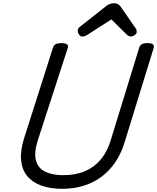

<svg xmlns="http://www.w3.org/2000/svg" viewBox="-20 -1159 980 1198"><path d="M368 19Q292 19 236.5 -1.5Q181 -22 149 -61.5Q117 -101 111.5 -160Q106 -219 130 -295L311 -863Q316 -877 327.5 -883.5Q339 -890 363 -890Q386 -890 397 -883Q408 -876 403 -860L216 -284Q191 -205 204.5 -157Q218 -109 262.5 -87.5Q307 -66 375 -66Q453 -66 511.5 -91.5Q570 -117 610 -165.5Q650 -214 671 -284L849 -863Q854 -877 865.5 -883.5Q877 -890 900 -890Q948 -890 939 -860L758 -273Q729 -178 673.5 -113Q618 -48 541 -14.5Q464 19 368 19ZM494 -931Q482 -931 473.5 -943Q465 -955 465 -966Q465 -976 468.5 -981Q472 -986 476 -990L636 -1116Q651 -1129 664.5 -1134Q678 -1139 694 -1139Q707 -1139 717.5 -1132.5Q728 -1126 736 -1113L826 -983Q831 -976 832 -970.5Q833 -965 833 -960Q833 -948 820 -939.5Q807 -931 798 -931Q788 -931 780.5 -936Q773 -941 766 -948L675 -1038L524 -941Q517 -937 509.5 -934Q502 -931 494 -931Z"/></svg>

Font: Playwrite DK Uloopet
Style: Regular
Weight: 400
Designer: Veronika Burian, José Scaglione
Foundry: TypeTogether
Version: Version 1.002